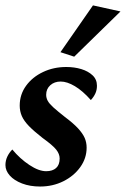

<svg xmlns="http://www.w3.org/2000/svg" viewBox="-24 -681 465 709"><path d="M124 7.8Q86.9 7.8 57.6 -3.4Q28.3 -14.6 12.2 -32.7Q-3.9 -50.8 -3.9 -71.3Q-3.9 -87.9 2.9 -102.5Q9.8 -117.2 21.5 -128.9Q49.8 -94.7 84.5 -71.8Q119.1 -48.8 146.5 -48.8Q169.9 -48.8 183.1 -60.5Q196.3 -72.3 196.3 -95.7Q196.3 -112.3 183.6 -128.4Q170.9 -144.5 132.8 -171.9Q101.6 -196.3 83 -215.3Q64.5 -234.4 56.6 -252.4Q48.8 -270.5 48.8 -291Q48.8 -332 72.3 -364.3Q95.7 -396.5 134.8 -415Q173.8 -433.6 220.7 -433.6Q251 -433.6 276.4 -425.8Q301.8 -418 317.9 -402.8Q334 -387.7 334 -364.3Q334 -348.6 328.1 -335.9Q322.3 -323.2 311.5 -311.5Q281.2 -345.7 252.4 -362.8Q223.6 -379.9 200.2 -379.9Q176.8 -379.9 161.6 -366.2Q146.5 -352.5 146.5 -331.1Q146.5 -319.3 152.3 -308.6Q158.2 -297.9 173.3 -284.2Q188.5 -270.5 215.8 -249Q247.1 -225.6 264.2 -207Q281.2 -188.5 288.6 -171.9Q295.9 -155.3 295.9 -135.7Q295.9 -96.7 272.5 -64Q249 -31.2 210 -11.7Q170.9 7.8 124 7.8ZM250 -471.7 199.2 -488.3 319.3 -661.1 420.9 -638.7Z"/></svg>

Font: Crimson Pro SemiBold
Style: Italic
Weight: 600
Italic angle: -12°
Designer: Jacques Le Bailly
Foundry: Baron von Fonthausen
Version: Version 1.003